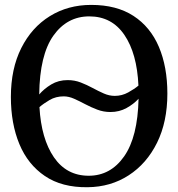

<svg xmlns="http://www.w3.org/2000/svg" viewBox="-20 -772 745 803"><path d="M346.5 11Q239 12.5 167.8 -35.8Q96.5 -84 61 -169.5Q25.5 -255 25.5 -366.5Q25.5 -484.5 69 -571Q112.5 -657.5 188.5 -704.5Q264.5 -751.5 361.5 -751.5Q467.5 -751.5 538.2 -705.5Q609 -659.5 644.5 -576Q680 -492.5 680 -380.5Q680 -262.5 636.8 -175Q593.5 -87.5 518.2 -38.8Q443 10 346.5 11ZM353.5 -703.5Q260.5 -703.5 203.2 -622.8Q146 -542 144 -377Q164 -400.5 194.2 -418.8Q224.5 -437 263 -437Q292 -437 317.8 -427Q343.5 -417 367.5 -404Q391.5 -391 414.2 -381Q437 -371 460 -371Q490 -371 516.2 -385.5Q542.5 -400 559 -414Q553 -548.5 500.2 -626Q447.5 -703.5 353.5 -703.5ZM442 -303.5Q413 -303.5 386.8 -313.5Q360.5 -323.5 336.5 -336.2Q312.5 -349 290 -359Q267.5 -369 246.5 -369Q213.5 -369 187.5 -353.8Q161.5 -338.5 145 -324Q152.5 -191.5 205.5 -114.2Q258.5 -37 351 -37Q442.5 -37 499.2 -118Q556 -199 559.5 -359Q539.5 -337 509.2 -320.2Q479 -303.5 442 -303.5Z"/></svg>

Font: Merriweather Text
Style: Regular
Weight: 400
Designer: Eben Sorkin
Foundry: Eben Sorkin
Version: Version 2.100; ttfautohint (v1.7.19-72a1) -l 8 -r 50 -G 200 